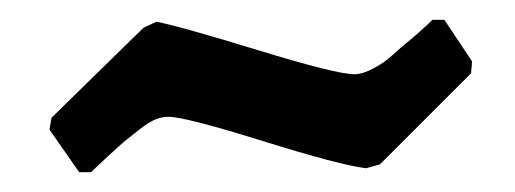

<svg xmlns="http://www.w3.org/2000/svg" viewBox="-20 -356 520 194"><path d="M150 -238Q144 -238 137.5 -235.5Q131 -233 122 -226Q113 -219 108 -215Q103 -211 89.5 -198.5Q76 -186 72 -182H60L30 -225L32 -237L125 -328L138 -334Q160 -330 240 -305.5Q320 -281 338 -281Q342 -281 347 -282.5Q352 -284 357.5 -287Q363 -290 367.5 -293Q372 -296 378.5 -302Q385 -308 390 -312Q395 -316 403.5 -323.5Q412 -331 417 -336H429L457 -294L456 -282L364 -190L350 -186Q324 -189 245.5 -213.5Q167 -238 150 -238Z"/></svg>

Font: Alegreya Sans
Style: Bold Italic
Weight: 700
Italic angle: -7°
Designer: Juan Pablo del Peral
Foundry: Huerta Tipografica
Version: Version 2.007